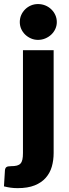

<svg xmlns="http://www.w3.org/2000/svg" viewBox="-60 -772 347 970"><path d="M211 -518.5V1Q211 37.5 201.8 69.8Q192.5 102 171.2 126.2Q150 150.5 115.2 164.5Q80.5 178.5 29 178.5Q10 178.5 -6.2 176.2Q-22.5 174 -40 169.5L-35 88Q-34 77.5 -28 72.5Q-22 67.5 -4 67.5Q14 67.5 25.5 64.5Q37 61.5 43.8 54Q50.5 46.5 53.2 33.8Q56 21 56 1V-518.5ZM227 -660.5Q227 -642 219.5 -625.8Q212 -609.5 199 -597.2Q186 -585 168.8 -577.8Q151.5 -570.5 132 -570.5Q113 -570.5 96.5 -577.8Q80 -585 67.2 -597.2Q54.5 -609.5 47.2 -625.8Q40 -642 40 -660.5Q40 -679.5 47.2 -696Q54.5 -712.5 67.2 -725Q80 -737.5 96.5 -744.5Q113 -751.5 132 -751.5Q151.5 -751.5 168.8 -744.5Q186 -737.5 199 -725Q212 -712.5 219.5 -696Q227 -679.5 227 -660.5Z"/></svg>

Font: Lato ExtraBold
Style: Regular
Weight: 800
Designer: Lukasz Dziedzic with Adam Twardoch and Botio Nikoltchev
Foundry: tyPoland Lukasz Dziedzic
Version: Version 2.015; 2015-08-06; http://www.latofonts.com/